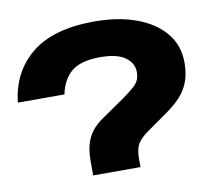

<svg xmlns="http://www.w3.org/2000/svg" viewBox="-69 -665 827 743"><g transform="rotate(-10 344.5 -293.0)"><path d="M239 -59Q239 -111 256.5 -147.5Q274 -184 317 -213L407 -275Q433 -294 448 -307Q463 -320 469 -333.5Q475 -347 475 -364Q475 -400 443 -423Q411 -446 345 -446Q269 -446 232.5 -416Q196 -386 184 -328H1Q14 -447 99.5 -516.5Q185 -586 347 -586Q440 -586 511 -560Q582 -534 622.5 -485.5Q663 -437 663 -369Q663 -326 651 -294Q639 -262 616 -237Q593 -212 557 -187L476 -130Q447 -109 436 -89Q425 -69 425 -35V0H239Z"/></g></svg>

Font: Unbounded SemiBold
Style: Regular
Weight: 600
Designer: Luke Prowse, Jean-Baptiste Morizot, Fátima Lázaro, Florian Runge
Foundry: NaN
Version: Version 1.700